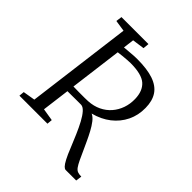

<svg xmlns="http://www.w3.org/2000/svg" viewBox="-238 -872 1117 1117"><g transform="rotate(45 320.5 -314.0)"><path d="M500.5 115.5Q492.5 115.5 482.8 105.8Q473 96 459.8 71Q446.5 46 428.5 0.5Q413 -37.5 396.5 -75.8Q380 -114 363 -145.8Q346 -177.5 328.8 -196.8Q311.5 -216 295 -216.5Q279 -216.5 260 -216.5Q241 -216.5 221.5 -216.2Q202 -216 183.5 -216L161.5 -45L238 -32.5L235 0H4.5L7.5 -32.5L82 -45L165.5 -695.5L96 -706L101 -743H323L319.5 -706L244.5 -695.5L236 -628.5Q261.5 -630 287.2 -632.8Q313 -635.5 339 -635.5Q420.5 -635.5 472.2 -617.8Q524 -600 548.8 -563Q573.5 -526 574 -468.5Q575 -409 550.8 -359.2Q526.5 -309.5 481.8 -274.5Q437 -239.5 375 -223.5Q393 -216 409.8 -194.5Q426.5 -173 441.2 -145.5Q456 -118 467.8 -92.2Q479.5 -66.5 487 -50.5Q505.5 -9 517.8 16.8Q530 42.5 539.8 56Q549.5 69.5 561.5 74Q573.5 78.5 592 78.5L587 115.5ZM189 -260Q208.5 -259.5 234.5 -259.2Q260.5 -259 282.2 -259.2Q304 -259.5 310 -260Q353 -262.5 387.5 -279Q422 -295.5 446 -323Q470 -350.5 482.5 -386.2Q495 -422 494 -462.5Q492.5 -526.5 456 -559Q419.5 -591.5 327 -591.5Q319 -591.5 301.2 -590.2Q283.5 -589 264 -587Q244.5 -585 230.5 -583Z"/></g></svg>

Font: Merriweather 36pt Light
Style: Italic
Weight: 300
Italic angle: -7.8°
Version: Version 2.101